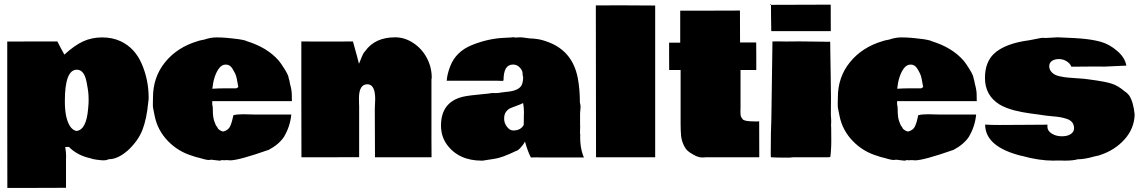

<svg xmlns="http://www.w3.org/2000/svg" viewBox="-20 -794 5778 970"><path d="M16.6 -584 142.6 -584.5H270Q279.3 -565.4 286.6 -552.2L305.2 -518.1Q356.9 -565.4 400.6 -585.2Q444.3 -605 496.1 -605Q547.9 -605 588.9 -585.9Q661.1 -552.2 696 -471.7Q731 -391.1 731 -299.8Q731 -288.1 729 -278.3Q721.2 -193.4 699.5 -137.5Q677.7 -81.5 623 -31.2V-31.7Q574.2 10.3 530.3 10.3Q517.6 16.1 504.6 16.1Q491.7 16.1 468.5 12.9Q445.3 9.8 438 5.9Q370.1 -8.8 328.1 -51.8L309.6 -51.3Q314 -23.4 314 -3.4L313.5 5.4V154.8L165 155.3H17.1L16.6 -214.4ZM425.3 -245.6 427.7 -276.4Q427.2 -276.9 427.2 -278.3Q427.2 -279.8 427.7 -280.8V-289.1Q427.7 -313 425.8 -328.6L422.9 -349.1Q421.9 -354 417.5 -378.9Q405.8 -441.9 368.2 -441.9Q307.6 -441.9 307.6 -282.7Q307.6 -195.3 334.5 -155.3Q347.2 -136.7 365.7 -132.3Q416.5 -136.7 425.3 -245.6Z M1027.8 -598.6Q1049.8 -605 1074.7 -605Q1099.6 -605 1122.1 -603L1142.6 -601.1Q1190.9 -596.7 1216.8 -589.8V-590.3L1227.1 -585.9Q1329.6 -554.2 1386.7 -489.3V-489.7Q1399.9 -474.1 1419.2 -442.6Q1438.5 -411.1 1438.5 -398.9L1442.4 -385.7L1444.8 -371.6Q1454.1 -338.9 1454.1 -316.9Q1454.1 -294.9 1454.6 -283.2H1052.2V-267.1Q1055.2 -255.9 1055.2 -243.7Q1055.2 -231.4 1055.4 -224.4Q1055.7 -217.3 1056.6 -210.7Q1057.6 -204.1 1057.9 -200Q1058.1 -195.8 1060.1 -190.2Q1062 -184.6 1062.3 -182.6Q1062.5 -180.7 1065.2 -174.8Q1067.9 -168.9 1069.6 -163.8Q1071.3 -158.7 1076.2 -153.8V-154.3L1081.5 -144Q1090.8 -133.8 1106.9 -129.4Q1133.8 -135.3 1143.3 -157.2Q1152.8 -179.2 1159.2 -211.9Q1176.8 -216.8 1209 -216.8L1271.5 -215.3H1451.7Q1445.8 -155.8 1416.5 -106H1417Q1391.6 -65.9 1337.9 -37.1Q1186 16.1 1143.1 16.1Q1135.3 16.1 1130.4 15.1H1119.1L1114.7 15.6H1110.4Q1106.4 15.6 1100.6 14.6Q1095.7 17.6 1088.9 17.6L1046.4 12.7Q1043 14.2 1032.5 14.2Q1022 14.2 977.5 1V1.5L965.8 -2L954.1 -5.9Q880.9 -27.3 828.6 -81.3Q776.4 -135.3 761.7 -207Q760.3 -215.8 756.3 -233.6Q752.4 -251.5 752.4 -257.8V-281.2Q752.4 -289.6 752.9 -293.9V-301.3Q752.9 -404.8 814.5 -480.2Q876 -555.7 979.5 -586.4L991.2 -589.8Q1017.1 -594.2 1028.3 -599.1ZM1173.8 -347.7 1184.1 -354Q1175.8 -406.7 1168.5 -421.6Q1161.1 -436.5 1154.3 -447.3Q1141.6 -467.8 1120.8 -467.8Q1100.1 -467.8 1085.4 -447.3Q1059.6 -411.1 1052.7 -345.7Q1084 -347.7 1110.4 -347.7Z M1632.3 -584 1763.2 -584.5Q1765.6 -574.2 1772 -552.2Q1778.3 -530.3 1784.2 -508.3L1793.5 -471.7Q1813 -521 1817.4 -526.4L1825.2 -536.1Q1874.5 -605.5 1976.6 -605.5Q2024.9 -605.5 2068.6 -576.4Q2112.3 -547.4 2136.7 -500.7Q2161.1 -454.1 2161.1 -402.3Q2161.1 -396.5 2159.7 -393.1V-92.8L2160.2 0.5H1874.5L1873.5 -243.7L1875.5 -293.5Q1875.5 -368.2 1835.9 -368.2Q1793.5 -368.2 1793.5 -297.4Q1793.5 -281.7 1793.9 -275.9V-268.6L1794.4 -260.3V0L1648.9 0.5H1502.9L1502.4 -292.5V-584.5Z M2466.3 -324.2 2471.2 -323.7H2482.9Q2499.5 -323.7 2508.8 -326.2L2535.2 -329.6Q2602.5 -334.5 2616.2 -365.7Q2623 -381.3 2623 -405.3Q2620.1 -410.2 2620.1 -423.8Q2620.1 -437.5 2606.2 -452.6Q2592.3 -467.8 2573.2 -467.8H2570.8Q2523.9 -467.8 2523.9 -388.2Q2521.5 -384.3 2515.9 -385.3Q2510.3 -386.2 2488.8 -386.2H2236.8Q2239.3 -419.9 2254.4 -459Q2283.2 -534.2 2366 -567.1Q2448.7 -600.1 2530.3 -603L2559.6 -604.5L2575.2 -606Q2578.1 -606 2581.1 -604.5H2587.4L2609.4 -605.5Q2616.2 -605.5 2640.1 -602.1L2654.3 -600.1Q2657.7 -599.6 2665 -599.6Q2672.4 -599.6 2695.8 -596.4Q2719.2 -593.3 2754.4 -579.6Q2873.5 -532.7 2898.9 -399.9Q2909.7 -343.8 2909.7 -275.4Q2913.1 -264.2 2913.1 -254.9L2910.6 -221.2V-164.6Q2911.1 -163.6 2911.1 -156.2L2910.2 -123V-118.7Q2911.6 -116.2 2911.6 -111.8L2911.1 -107.4V-97.2Q2911.1 -50.8 2925.3 -9.3L2930.2 1.5H2709.5L2691.9 1Q2672.4 1 2662.1 1.5Q2646.5 -27.8 2632.3 -78.6Q2626 -65.4 2610.6 -48.6Q2595.2 -31.7 2587.9 -31.7Q2515.6 3.4 2478 8.3Q2422.4 17.6 2418.2 17.6Q2414.1 17.6 2414.1 17.6Q2297.4 17.6 2237.8 -63.5Q2208 -105 2208 -159.7Q2208 -278.3 2318.4 -305.2Q2346.7 -312 2427.7 -319.3L2443.8 -320.8ZM2626.5 -210.9 2627 -226.6Q2627 -251 2623 -273.4Q2612.3 -267.6 2591.8 -260.3Q2571.3 -252.9 2559.1 -247.8Q2546.9 -242.7 2536.9 -229.7Q2526.9 -216.8 2526.9 -194.3Q2526.9 -171.9 2541.3 -153.3Q2555.7 -134.8 2572.8 -134.8Q2609.4 -134.8 2625 -161.1L2626 -166L2626.5 -196.3Z M2990.2 -766.6 3114.3 -767.1Q3170.9 -767.1 3290 -766.1V0.5H2991.2Z M3721.2 -243.2 3720.7 -235.8Q3720.7 -218.8 3721.9 -210.7Q3723.1 -202.6 3731.9 -191.7Q3740.7 -180.7 3789.1 -180.7L3802.2 -180.2Q3809.6 -180.2 3815.4 -181.6L3815.9 0.5H3548.8L3532.2 1.5H3526.9Q3508.8 1.5 3487.3 -10.3Q3465.8 -22 3455.3 -31Q3444.8 -40 3437.5 -54.2Q3423.8 -80.6 3421.1 -106.2Q3418.5 -131.8 3418.5 -169.9V-440.4H3360.8L3360.4 -508.8V-578.6H3416.5V-740.2H3567.4L3718.3 -740.7L3718.8 -579.6H3800.3L3800.8 -509.8V-440.4H3721.2Z M4176.8 -770.5 4177.2 -636.7H3876.5Q3876.5 -683.6 3875.5 -703.6L3875 -769.5ZM3870.1 -769.5 3875 -774.4V-769.5ZM4178.7 -154.8 4179.2 -150.4 4179.7 -77.1Q4179.7 -57.1 4177.7 -29.3Q4175.8 -1.5 4174.3 -0.5L4165.5 0.5H3987.8L3967.3 2.4Q3891.1 2.4 3874.5 0.5V-2.9L3874 -12.2V-34.2Q3874 -130.4 3877 -193.8L3882.3 -569.8V-584.5L3920.4 -585L3928.7 -584.5H3942.9L3955.1 -584L3961.4 -584.5H3996.6L4003.9 -585L4170.4 -583Q4172.4 -583.5 4173.3 -583.5Q4174.3 -583.5 4174.3 -580.6L4174.8 -534.2Q4175.3 -487.8 4176.8 -409.9Q4178.2 -332 4178.2 -299.8L4177.7 -238.8V-212.9L4179.2 -187V-171.9Q4179.2 -171.4 4178.7 -169.9Z M4487.8 -598.6Q4509.8 -605 4534.7 -605Q4559.6 -605 4582 -603L4602.5 -601.1Q4650.9 -596.7 4676.8 -589.8V-590.3L4687 -585.9Q4789.6 -554.2 4846.7 -489.3V-489.7Q4859.9 -474.1 4879.2 -442.6Q4898.4 -411.1 4898.4 -398.9L4902.3 -385.7L4904.8 -371.6Q4914.1 -338.9 4914.1 -316.9Q4914.1 -294.9 4914.6 -283.2H4512.2V-267.1Q4515.1 -255.9 4515.1 -243.7Q4515.1 -231.4 4515.4 -224.4Q4515.6 -217.3 4516.6 -210.7Q4517.6 -204.1 4517.8 -200Q4518.1 -195.8 4520 -190.2Q4522 -184.6 4522.2 -182.6Q4522.5 -180.7 4525.1 -174.8Q4527.8 -168.9 4529.5 -163.8Q4531.2 -158.7 4536.1 -153.8V-154.3L4541.5 -144Q4550.8 -133.8 4566.9 -129.4Q4593.8 -135.3 4603.3 -157.2Q4612.8 -179.2 4619.1 -211.9Q4636.7 -216.8 4668.9 -216.8L4731.4 -215.3H4911.6Q4905.8 -155.8 4876.5 -106H4877Q4851.6 -65.9 4797.9 -37.1Q4646 16.1 4603 16.1Q4595.2 16.1 4590.3 15.1H4579.1L4574.7 15.6H4570.3Q4566.4 15.6 4560.5 14.6Q4555.7 17.6 4548.8 17.6L4506.3 12.7Q4502.9 14.2 4492.4 14.2Q4481.9 14.2 4437.5 1V1.5L4425.8 -2L4414.1 -5.9Q4340.8 -27.3 4288.6 -81.3Q4236.3 -135.3 4221.7 -207Q4220.2 -215.8 4216.3 -233.6Q4212.4 -251.5 4212.4 -257.8V-281.2Q4212.4 -289.6 4212.9 -293.9V-301.3Q4212.9 -404.8 4274.4 -480.2Q4335.9 -555.7 4439.5 -586.4L4451.2 -589.8Q4477.1 -594.2 4488.3 -599.1ZM4633.8 -347.7 4644 -354Q4635.7 -406.7 4628.4 -421.6Q4621.1 -436.5 4614.3 -447.3Q4601.6 -467.8 4580.8 -467.8Q4560.1 -467.8 4545.4 -447.3Q4519.5 -411.1 4512.7 -345.7Q4543.9 -347.7 4570.3 -347.7Z M5559.6 -457.5 5515.1 -458Q5475.6 -458 5392.6 -457Q5386.7 -473.1 5368.9 -484.4Q5351.1 -495.6 5329.6 -495.6Q5308.1 -495.6 5294.4 -486.1Q5280.8 -476.6 5280.8 -459.5Q5280.8 -442.4 5293.7 -428.7Q5306.6 -415 5330.1 -409.4Q5353.5 -403.8 5376.7 -401.9Q5399.9 -399.9 5430.9 -397.9Q5461.9 -396 5477.8 -393.3Q5493.7 -390.6 5518.1 -387.7Q5561.5 -381.8 5595 -371.8Q5628.4 -361.8 5665 -330.1Q5672.4 -326.7 5684.6 -312Q5706.5 -278.3 5712.4 -214.4Q5710 -144 5661.1 -89.6Q5612.3 -35.2 5537.6 -10.7Q5531.7 -7.8 5522.9 -6.8L5506.3 -2.9Q5459 10.7 5424.3 10.7Q5403.3 17.6 5356.9 17.6L5344.7 17.1H5309.1L5303.7 17.6Q5228 17.6 5141.6 -6.8V-6.3Q4957.5 -51.8 4957 -164.6Q4982.9 -162.6 5028.8 -162.6Q5074.7 -162.6 5153.1 -163.3Q5231.4 -164.1 5272 -164.1Q5271.5 -161.1 5271.5 -154.3Q5271.5 -132.8 5293.5 -119.1Q5315.4 -105.5 5344.2 -105.5Q5373 -105.5 5389.6 -116.7Q5406.2 -127.9 5406.2 -145.8Q5406.2 -163.6 5397 -175.5Q5387.7 -187.5 5369.6 -193.4Q5351.6 -199.2 5336.2 -201.9Q5320.8 -204.6 5296.4 -206.5Q5272 -208.5 5260.3 -210.4Q5248.5 -212.4 5225.6 -215.6Q5202.6 -218.8 5185.3 -220.9Q5168 -223.1 5144.8 -227.5Q5121.6 -231.9 5103.8 -236.6Q5085.9 -241.2 5065.4 -249Q5044.9 -256.8 5029.8 -266.1Q4956.1 -312 4956.1 -399.9Q4956.1 -478.5 5000.5 -521.5Q5056.2 -574.7 5181.2 -590.8Q5193.8 -592.8 5217.3 -597.9Q5240.7 -603 5249.5 -603Q5258.3 -603 5261.2 -602.1L5323.2 -605.5L5409.2 -601.6Q5414.1 -601.1 5437.5 -599.6Q5495.6 -595.2 5539.8 -583.3Q5584 -571.3 5624.3 -536.6Q5664.6 -502 5670.4 -461.4L5667 -462.4Z"/></svg>

Font: Bowlby One
Style: Regular
Weight: 400
Designer: vernon adams
Foundry: vernon adams
Version: Version 1.001